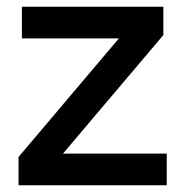

<svg xmlns="http://www.w3.org/2000/svg" viewBox="-20 -550 550 570"><path d="M35 -84 333 -436H45V-530H465V-446L167 -94H475V0H35Z"/></svg>

Font: .
Style: 
Weight: 500
Designer: A.Korolkova, Vitaly Kuzmin
Foundry: ParaType Ltd
Version: Version 1.000; Glyphs 3.2, build 3192.0